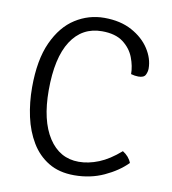

<svg xmlns="http://www.w3.org/2000/svg" viewBox="-80 -765 760 847"><g transform="rotate(10 300.0 -341.5)"><path d="M478.5 -471Q478.5 -506.5 464 -544.5Q449.5 -582.5 414.8 -608.8Q380 -635 320 -635Q231 -635 182 -559.5Q133 -484 133 -338Q133 -202.5 182.5 -126.2Q232 -50 317.5 -50Q361 -50 407 -68.5Q453 -87 502 -130Q531 -112 541.5 -84Q501.5 -43.5 441 -15.8Q380.5 12 308 12Q240.5 12 193 -16.8Q145.5 -45.5 115.8 -95Q86 -144.5 72.2 -207.2Q58.5 -270 58.5 -338Q58.5 -461.5 94.8 -540.5Q131 -619.5 190.5 -657.2Q250 -695 320 -695Q392 -695 443.5 -667Q495 -639 522.8 -596Q550.5 -553 550.5 -508.5Q550.5 -494 543.5 -480Q536.5 -466 511.5 -466Q496 -466 478.5 -471Z"/></g></svg>

Font: Signika Negative SC Light
Style: Regular
Weight: 300
Designer: Anna Giedryś
Foundry: Anna Giedryś
Version: Version 2.000; ttfautohint (v1.8.3) -l 8 -r 50 -G 200 -x 9 -